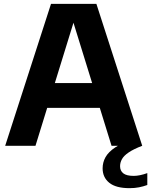

<svg xmlns="http://www.w3.org/2000/svg" viewBox="-20 -760 788 1001"><path d="M7 0 246 -740H482.5L721.5 0H561.5L354.5 -669H371.5L165 0ZM173 -197.5 208 -327H520L554.5 -197.5ZM655.5 221Q584.5 221 549.8 193Q515 165 515 117.5Q515 86.5 530.2 59.2Q545.5 32 581.2 8.2Q617 -15.5 678.5 -36L721.5 0Q676 17.5 650.8 34.8Q625.5 52 615.8 69.8Q606 87.5 606 106.5Q606 130.5 623 143.8Q640 157 677 157Q692 157 709.5 153.5Q727 150 748 142.5V204.5Q727.5 212 705 216.5Q682.5 221 655.5 221Z"/></svg>

Font: Encode Sans SC
Style: Bold
Weight: 700
Version: Version 3.002